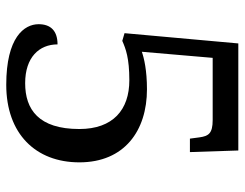

<svg xmlns="http://www.w3.org/2000/svg" viewBox="-102 -652 764 599"><g transform="rotate(90 279.5 -352.0)"><path d="M244 10C397 10 486 -82 486 -218C486 -359 387 -429 258 -429C199 -429 161 -420 141 -413L160 -634H354C396 -634 404 -621 408 -593L412 -563H454L449 -714H115L83 -359L107 -352C132 -363 161 -374 230 -374C322 -374 382 -323 382 -218C382 -91 321 -49 239 -49C158 -49 118 -93 118 -150C75 -150 55 -128 55 -91C55 -46 96 10 244 10Z"/></g></svg>

Font: Noto Serif Balinese
Style: Regular
Weight: 400
Designer: Monotype Design Team
Foundry: Monotype Imaging Inc.
Version: Version 2.005